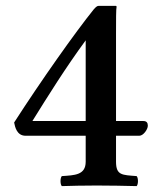

<svg xmlns="http://www.w3.org/2000/svg" viewBox="-20 -630 530 652"><path d="M467 -219H374V-511C374 -561 374 -600 376 -608L374 -610H315C308 -610 303 -603 299 -599C236 -521 120 -357 28 -214C31 -199 37 -169 67 -169H271V-81C271 -35 233 -35 190 -32C184 -26 184 -4 190 2C222 1 262 0 308 0C347 0 412 1 444 2C450 -4 450 -26 444 -32C395 -36 374 -34 374 -81V-169H453C467 -169 482 -191 482 -203C482 -213 478 -219 467 -219ZM271 -493V-219H90C141 -301 202 -399 271 -493Z"/></svg>

Font: Libertinus Serif Semibold
Style: Regular
Weight: 600
Designer: Philipp H. Poll, Khaled Hosny
Foundry: Caleb Maclennan
Version: Version 7.050;RELEASE